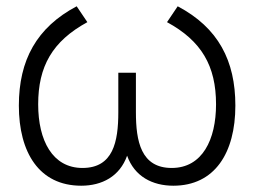

<svg xmlns="http://www.w3.org/2000/svg" viewBox="-20 -575 809 611"><path d="M238.5 16C304.5 16 361 -13.5 384.5 -79.5C408 -13.5 465 16 531.5 16C663 16 729 -88 729 -239C729 -381.5 675 -486.5 545.5 -555L511.5 -504.5C621 -445 667.5 -365.5 667.5 -243C667.5 -131 624 -40.5 526.5 -40.5C428.5 -40.5 412.5 -125.5 412.5 -218V-343.5H356.5V-218C356.5 -123.5 340 -40.5 242.5 -40.5C147 -40.5 101.5 -128 101.5 -243C101.5 -363 146 -443.5 258 -504.5L224 -555C96.5 -487.5 40 -383.5 40 -239C40 -90 104.5 16 238.5 16Z"/></svg>

Font: Eudonet Light
Style: Regular
Weight: 300
Designer: Mikhail Sharanda
Foundry: Mikhail Sharanda
Version: Version 4.503;Glyphs 3.1.2 (3151)